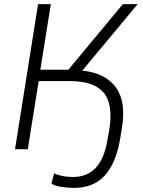

<svg xmlns="http://www.w3.org/2000/svg" viewBox="-20 -725 695 933"><path d="M340 188Q306 188 274 182.5Q242 177 230 167L243 117Q280 135 335 135Q473 135 502 -45L511 -94Q531 -219 483.5 -275Q436 -331 320 -331H168L115 0H53L165 -705H227L176 -386H312L577 -705H649L380 -382Q492 -370 543 -300.5Q594 -231 572 -100L563 -46Q543 69 488.5 128.5Q434 188 340 188Z"/></svg>

Font: Nunito Sans Light
Style: Italic
Weight: 300
Italic angle: -9°
Designer: Vernon Adams
Foundry: Vernon Adams
Version: Version 3.006; ttfautohint (v1.8.3)